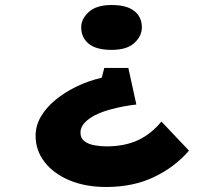

<svg xmlns="http://www.w3.org/2000/svg" viewBox="-20 -565 894 766"><path d="M492 -294 524 -148Q503 -146 473.5 -140.5Q444 -135 414 -126.5Q384 -118 358.5 -105Q333 -92 317 -74.5Q301 -57 301 -36Q301 -14 316.5 -2Q332 10 356 14.5Q380 19 404 19Q477 19 530 -5.5Q583 -30 624 -80L734 36Q677 102 594 141.5Q511 181 404 181Q321 181 257.5 154.5Q194 128 158 81.5Q122 35 122 -23Q122 -64 143.5 -100.5Q165 -137 202.5 -167.5Q240 -198 287 -220.5Q334 -243 386 -255L396 -294ZM546 -456Q546 -421 516 -393.5Q486 -366 425 -366Q364 -366 334 -390.5Q304 -415 304 -456Q304 -490 334.5 -517.5Q365 -545 425 -545Q486 -545 516 -521Q546 -497 546 -456Z"/></svg>

Font: Lexend Zetta
Style: Bold
Weight: 700
Designer: Bonnie Shaver-Troup, Thomas Jockin
Foundry: Lexend
Version: Version 1.007